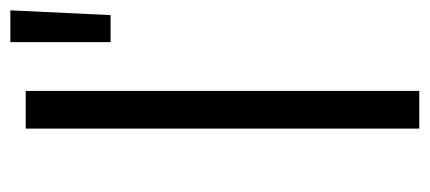

<svg xmlns="http://www.w3.org/2000/svg" viewBox="-244 -566 811 362"><g transform="rotate(-90 161.0 -385.5)"><path d="M99 0V-742H170V0ZM262 -582V-771H322L313 -582Z"/></g></svg>

Font: Belfius21
Style: Regular
Weight: 400
Designer: Montserrat's base design by Julieta Ulanovsky, modified by Coast SPRL for Belfius Bank NV.
Foundry: Montserrat's base design by Julieta Ulanovsky, modified by Coast SPRL for Belfius Bank NV.
Version: Version 2.000;FEAKit 1.0